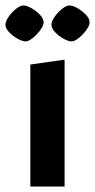

<svg xmlns="http://www.w3.org/2000/svg" viewBox="-57 -685 349 705"><path d="M-37 -593.9Q-37 -606.7 -25.5 -623.2Q-13.9 -639.7 1.6 -652.3Q17 -664.9 28.9 -664.9Q40.9 -664.9 58.4 -655.1Q75.9 -645.3 89.5 -631Q103.1 -616.8 103.1 -602.9Q103.1 -593.7 95.9 -581.8Q88.7 -570 78.1 -558.9Q67.6 -547.9 56.5 -540.4Q45.4 -533 37.1 -533Q25.2 -533 7.7 -542.8Q-9.8 -552.5 -23.4 -566.7Q-37 -580.9 -37 -593.9ZM131.9 -593.9Q131.9 -606.7 143.4 -623.2Q155 -639.7 170.7 -652.3Q186.4 -664.9 198.3 -664.9Q210.2 -664.9 227.5 -655.1Q244.8 -645.3 258.4 -631Q272 -616.8 272 -602.9Q272 -593.7 264.8 -581.8Q257.6 -570 247 -558.9Q236.5 -547.9 225.4 -540.4Q214.3 -533 206.1 -533Q194.1 -533 176.6 -542.8Q159.1 -552.5 145.5 -566.7Q131.9 -580.9 131.9 -593.9ZM180.2 -466V0H54.4V-448Z"/></svg>

Font: Ancizar Sans Thin
Style: Regular
Weight: 100
Designer: Cesar Puertas, Viviana Monsalve, Julian Moncada, Julian Prieto, Jose Castro, Mariel Hernandez, Felipe Aragon, Sara Alarc
Version: Version 8.100